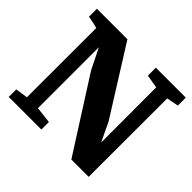

<svg xmlns="http://www.w3.org/2000/svg" viewBox="-175 -944 1144 1144"><g transform="rotate(45 397.5 -371.5)"><path d="M33 0V-63.5L111 -75L111.5 -659Q99 -662.5 85.8 -665.5Q72.5 -668.5 59.2 -671.2Q46 -674 33 -676V-743H290L558 -316L614.5 -197L614 -661.5L529.5 -676V-743H782V-676L707 -661.5L706.5 0H560.5L268 -459L203.5 -589V-75.5L308 -63.5V0Z"/></g></svg>

Font: Merriweather 24pt Black
Style: Regular
Weight: 900
Designer: Eben Sorkin
Foundry: Eben Sorkin
Version: Version 2.100